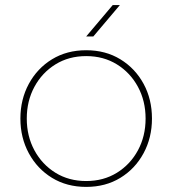

<svg xmlns="http://www.w3.org/2000/svg" viewBox="-20 -720 676 753"><path d="M318 13Q242 13 184 -22.5Q126 -58 93 -119Q60 -180 60 -255Q60 -330 93 -391Q126 -452 184 -487.5Q242 -523 318 -523Q394 -523 452 -487.5Q510 -452 543 -391.5Q576 -331 576 -255Q576 -180 543 -119Q510 -58 452 -22.5Q394 13 318 13ZM318 -10Q386 -10 438.5 -42.5Q491 -75 521 -130.5Q551 -186 551 -255Q551 -324 521 -379.5Q491 -435 438.5 -467.5Q386 -500 318 -500Q250 -500 197.5 -467.5Q145 -435 115 -379.5Q85 -324 85 -255Q85 -186 115 -130.5Q145 -75 197.5 -42.5Q250 -10 318 -10ZM318 -577 422 -700H450L346 -577Z"/></svg>

Font: MuseoModerno Thin Thin
Style: Regular
Weight: 250
Version: Version 1.003